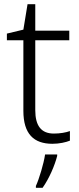

<svg xmlns="http://www.w3.org/2000/svg" viewBox="-20 -679 380 920"><path d="M238 -39C177 -39 149 -77 149 -151V-486H312V-532H149V-659H112L92 -537L13 -518V-486H92V-148C92 -37 142 10 231 10C264 10 295 3 315 -5V-51C296 -44 268 -39 238 -39ZM254 68V61H196C190 104 167 180 152 212V221H184C216 176 243 112 254 68Z"/></svg>

Font: Noto Sans Gurmukhi Light
Style: Regular
Weight: 300
Designer: Jelle Bosma - Monotype Design Team
Foundry: Monotype Imaging Inc.
Version: Version 2.004